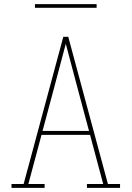

<svg xmlns="http://www.w3.org/2000/svg" viewBox="-20 -914 640 934"><path d="M36 0V-19H95L288 -735H312L444 -245L505 -19H564V0H403V-19H482L418 -258H182L118 -19H197V0ZM187 -277H413L356 -490Q342 -543 328 -595.5Q314 -648 300 -701Q286 -648 272 -595.5Q258 -543 244 -490ZM150 -876V-894H450V-876Z"/></svg>

Font: Iosevka Slab Thin Extended
Style: Regular
Weight: 100
Width: 7
Monospace: yes
Designer: Belleve Invis
Foundry: Belleve Invis
Version: Version 11.1.1; ttfautohint (v1.8.3)